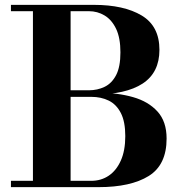

<svg xmlns="http://www.w3.org/2000/svg" viewBox="-20 -770 755 790"><path d="M25 0V-26H355.5Q396 -26 427.5 -47.2Q459 -68.5 477.2 -109.5Q495.5 -150.5 495.5 -210Q495.5 -269.5 477.2 -305Q459 -340.5 427.5 -356Q396 -371.5 355.5 -371.5H245.5V-388.5H385.5Q463.5 -388.5 527 -370.5Q590.5 -352.5 628 -311.2Q665.5 -270 665.5 -200Q665.5 -91.5 591.8 -45.8Q518 0 385.5 0ZM115.5 -12V-738H270.5V-12ZM245.5 -381V-398.5H345.5Q381 -398.5 410.5 -412.8Q440 -427 457.8 -461Q475.5 -495 475.5 -554.5Q475.5 -614 457.8 -651.2Q440 -688.5 410.5 -706.2Q381 -724 345.5 -724H25V-750H366Q490 -750 563 -706.2Q636 -662.5 636 -565Q636 -471.5 567 -426.2Q498 -381 366 -381Z"/></svg>

Font: Bodoni Moda 9pt
Style: Bold
Weight: 700
Designer: Owen Earl
Foundry: indestructible type
Version: Version 2.005